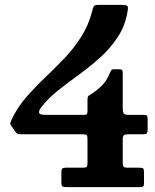

<svg xmlns="http://www.w3.org/2000/svg" viewBox="-20 -770 638 790"><path d="M572.5 -62V-15.5Q572.5 -5 568.8 -2.5Q565 0 554.5 0H254.5Q241 0 236.8 -3Q232.5 -6 232.5 -20V-60.5Q232.5 -72 236 -76Q239.5 -80 251 -80H321.5Q333.5 -80 336.8 -83.5Q340 -87 340 -99.5V-194.5Q340 -210.5 337 -214Q334 -217.5 318.5 -217.5H68Q54.5 -217.5 50.5 -220.2Q46.5 -223 41 -230.5L27 -251.5Q21 -259 22.2 -263.5Q23.5 -268 27.5 -277.5Q50 -325.5 85.2 -366.8Q120.5 -408 161.2 -446.8Q202 -485.5 241.5 -526.5Q281 -567.5 312.2 -615.5Q343.5 -663.5 359 -723Q362.5 -736.5 365.2 -743.2Q368 -750 386.5 -750H481Q498.5 -750 503.2 -746.2Q508 -742.5 505.5 -727Q496.5 -667 466 -619.8Q435.5 -572.5 392.8 -534Q350 -495.5 303.8 -462Q257.5 -428.5 216.5 -395.8Q175.5 -363 149 -327.5Q140 -316 140.8 -306.8Q141.5 -297.5 167 -297.5H326Q336.5 -297.5 338.2 -301Q340 -304.5 340 -315V-357.5Q340 -372.5 344 -375.5Q348 -378.5 357 -384Q378 -397.5 398.2 -417Q418.5 -436.5 432 -469.5Q435 -476.5 437.5 -480.8Q440 -485 450.5 -485H468.5Q479 -485 482 -482.2Q485 -479.5 485 -469.5V-323Q485 -309.5 489 -303.5Q493 -297.5 507 -297.5H571Q582 -297.5 584.8 -293.8Q587.5 -290 587.5 -279.5V-239Q587.5 -225.5 584.2 -221.5Q581 -217.5 567 -217.5H507.5Q494 -217.5 489.5 -213.5Q485 -209.5 485 -196V-102Q485 -88 488.8 -84Q492.5 -80 507.5 -80H553Q565 -80 568.8 -77Q572.5 -74 572.5 -62Z"/></svg>

Font: Besley
Style: Bold
Weight: 700
Designer: Owen Earl
Foundry: indestructible type*
Version: Version 2.001; ttfautohint (v1.8.3)